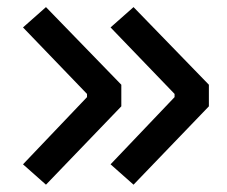

<svg xmlns="http://www.w3.org/2000/svg" viewBox="-20 -522 626 530"><path d="M106.9 -12.2 43.5 -68.4 220.2 -253.9V-262.7L43.5 -446.3L106.9 -502.4L314.9 -288.1V-228.5ZM348.6 -12.2 285.2 -68.4 461.9 -253.9V-262.7L285.2 -446.3L348.6 -502.4L556.6 -288.1V-228.5Z"/></svg>

Font: Cascadia Code
Style: Regular
Weight: 400
Monospace: yes
Designer: Aaron Bell
Foundry: Saja Typeworks
Version: Version 2106.017